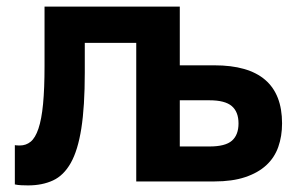

<svg xmlns="http://www.w3.org/2000/svg" viewBox="-20 -550 900 582"><path d="M65 12Q57 12 45 11.5Q33 11 25 9V-110Q30 -109 40 -109Q59 -109 73 -120.5Q87 -132 96.5 -160Q106 -188 110.5 -234.5Q115 -281 115 -350V-530H525V-352H630Q835 -352 835 -176Q835 -137 823.5 -104.5Q812 -72 787 -49Q762 -26 723 -13Q684 0 630 0H393V-420H237V-330Q237 -227 226.5 -160.5Q216 -94 194.5 -56Q173 -18 140.5 -3Q108 12 65 12ZM615 -106Q663 -106 683 -123.5Q703 -141 703 -176Q703 -211 682.5 -228.5Q662 -246 615 -246H525V-106Z"/></svg>

Font: Golos Text DemiBold
Style: Regular
Weight: 600
Designer: A.Korolkova, Vitaly Kuzmin
Foundry: ParaType Ltd
Version: Version 2.002